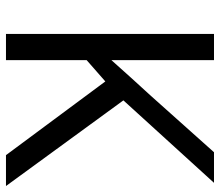

<svg xmlns="http://www.w3.org/2000/svg" viewBox="-68 -686 754 659"><g transform="rotate(90 309.5 -357.0)"><path d="M619 0H513L260 -341L187 -277V0H97V-714H187V-362Q217 -396 248 -430Q279 -464 310 -498L503 -714H608L325 -403Z"/></g></svg>

Font: lkannada05
Style: Book
Weight: 400
Designer: Jelle Bosma - Monotype Design Team
Foundry: Monotype Imaging Inc.
Version: Version 2.003